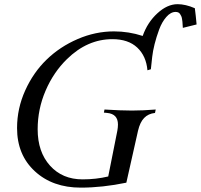

<svg xmlns="http://www.w3.org/2000/svg" viewBox="-20 -883 948 906"><path d="M510.3 -698.2Q392.1 -698.2 295.9 -604Q232.4 -542 195.1 -455.1Q157.7 -368.2 157.7 -272.9Q157.7 -166 216.1 -101.3Q274.4 -36.6 369.6 -36.6Q433.6 -36.6 490.7 -50.3L533.7 -266.1Q536.6 -282.2 536.6 -295.4Q536.6 -345.2 485.8 -350.1L470.2 -351.6L473.1 -366.2Q550.8 -361.3 602.5 -361.3Q654.3 -361.3 714.8 -366.2L711.4 -350.1Q679.7 -346.7 660.2 -326.4Q640.6 -306.2 631.3 -266.1L576.2 -21Q462.9 2.4 361.3 2.4Q228 2.4 144.3 -75Q60.5 -152.3 60.5 -278.8Q60.5 -371.1 98.9 -456.1Q137.2 -541 200 -601.8Q262.7 -662.6 346.4 -698.7Q430.2 -734.9 518.1 -734.9Q587.4 -734.9 653.3 -713.4Q675.8 -777.3 722.7 -820.3Q769.5 -863.3 817.9 -863.3Q855.5 -863.3 899.4 -844.2Q900.4 -835 903.6 -809.1Q906.7 -783.2 907.7 -767.6L842.8 -751.5Q842.3 -754.9 841.8 -765.4Q841.3 -775.9 840.8 -780.5Q840.3 -785.2 838.9 -793.9Q837.4 -802.7 835.2 -807.1Q833 -811.5 829.6 -816.9Q826.2 -822.3 820.8 -824.5Q815.4 -826.7 808.6 -826.7Q785.6 -826.7 764.9 -803Q744.1 -779.3 731 -743.7Q717.8 -708 709.5 -674.8Q701.2 -641.6 698.2 -614.7Q695.3 -593.3 691.9 -556.2L675.8 -551.3Q669.9 -618.7 627.7 -658.4Q585.4 -698.2 510.3 -698.2Z"/></svg>

Font: Flanker
Style: Italic
Weight: 400
Italic angle: -12°
Designer: Flanker
Version: Version 2.027